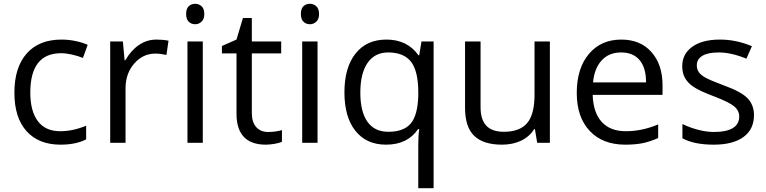

<svg xmlns="http://www.w3.org/2000/svg" viewBox="-20 -754 4048 1014"><path d="M300 10Q184 10 120 -61.5Q56 -133 56 -264Q56 -398 121 -471.5Q186 -545 305 -545Q344 -545 382.5 -536.5Q421 -528 443 -517L418 -448Q391 -459 359.5 -466Q328 -473 303 -473Q140 -473 140 -265Q140 -167 180 -114Q220 -61 298 -61Q365 -61 435 -90V-18Q381 10 300 10Z M806 -545Q842 -545 870 -539L859 -464Q826 -471 800 -471Q735 -471 689 -418.5Q643 -366 643 -287V0H562V-535H629L638 -436H642Q672 -488 714 -516.5Q756 -545 806 -545Z M1051 0H970V-535H1051ZM963 -680Q963 -708 976.5 -721Q990 -734 1011 -734Q1030 -734 1044.5 -721Q1059 -708 1059 -680Q1059 -653 1044.5 -639.5Q1030 -626 1011 -626Q990 -626 976.5 -639.5Q963 -653 963 -680Z M1396 -57Q1417 -57 1437 -60Q1457 -63 1469 -67V-5Q1456 1 1430.5 5.5Q1405 10 1384 10Q1229 10 1229 -154V-472H1152V-511L1229 -545L1263 -659H1310V-535H1465V-472H1310V-157Q1310 -109 1333 -83Q1356 -57 1396 -57Z M1657 0H1576V-535H1657ZM1569 -680Q1569 -708 1582.5 -721Q1596 -734 1617 -734Q1636 -734 1650.5 -721Q1665 -708 1665 -680Q1665 -653 1650.5 -639.5Q1636 -626 1617 -626Q1596 -626 1582.5 -639.5Q1569 -653 1569 -680Z M2031 -58Q2112 -58 2149 -101.5Q2186 -145 2189 -248V-266Q2189 -378 2151 -427.5Q2113 -477 2030 -477Q1959 -477 1921 -421.5Q1883 -366 1883 -265Q1883 -164 1920.5 -111Q1958 -58 2031 -58ZM2019 10Q1915 10 1857 -63Q1799 -136 1799 -266Q1799 -397 1857.5 -471Q1916 -545 2021 -545Q2131 -545 2190 -462H2194L2206 -535H2270V240H2189V11Q2189 -38 2194 -72H2188Q2132 10 2019 10Z M2518 -535V-188Q2518 -123 2548 -90.5Q2578 -58 2641 -58Q2725 -58 2764 -104Q2803 -150 2803 -254V-535H2884V0H2817L2805 -72H2801Q2776 -32 2732 -11Q2688 10 2631 10Q2533 10 2484.5 -36.5Q2436 -83 2436 -185V-535Z M3282 10Q3163 10 3094.5 -62.5Q3026 -135 3026 -263Q3026 -393 3090 -469Q3154 -545 3261 -545Q3362 -545 3420.5 -479Q3479 -413 3479 -304V-253H3110Q3113 -159 3158 -110Q3203 -61 3285 -61Q3371 -61 3456 -97V-25Q3413 -6 3374.5 2Q3336 10 3282 10ZM3260 -477Q3196 -477 3157.5 -435Q3119 -393 3112 -319H3392Q3392 -396 3358 -436.5Q3324 -477 3260 -477Z M3962 -146Q3962 -71 3906.5 -30.5Q3851 10 3750 10Q3644 10 3584 -24V-99Q3623 -80 3667 -68.5Q3711 -57 3752 -57Q3816 -57 3850 -77.5Q3884 -98 3884 -139Q3884 -170 3857 -192.5Q3830 -215 3751 -245Q3677 -273 3645.5 -293.5Q3614 -314 3598.5 -340.5Q3583 -367 3583 -404Q3583 -469 3636 -507Q3689 -545 3782 -545Q3868 -545 3951 -510L3922 -444Q3842 -477 3776 -477Q3718 -477 3689 -459Q3660 -441 3660 -409Q3660 -388 3671 -372.5Q3682 -357 3706.5 -343.5Q3731 -330 3800 -304Q3895 -270 3928.5 -234.5Q3962 -199 3962 -146Z"/></svg>

Font: Stephens Clock
Style: Regular
Weight: 400
Designer: Peter Wiegel (catfonts.de) with slight modifications by DT1.org
Version: Version 0.9.1